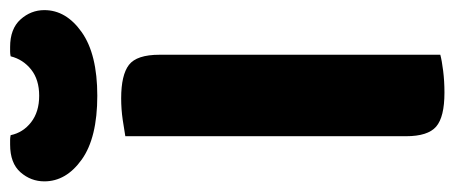

<svg xmlns="http://www.w3.org/2000/svg" viewBox="-290 -596 877 370"><g transform="rotate(-90 148.0 -411.5)"><path d="M154 7Q107 7 88.5 -9Q70 -25 70 -67V-608Q81 -610 101.5 -613Q122 -616 143 -616Q188 -616 207.5 -601Q227 -586 227 -542V-1Q216 2 196 4.5Q176 7 154 7ZM148 -774Q179 -774 198.5 -789.5Q218 -805 224 -829Q229 -830 233 -830Q237 -830 242 -830Q277 -830 295 -810Q313 -790 313 -764Q313 -722 270.5 -692Q228 -662 148 -662Q67 -662 25 -692Q-17 -722 -17 -764Q-17 -790 0.5 -810Q18 -830 54 -830Q59 -830 63 -830Q67 -830 72 -829Q77 -805 97 -789.5Q117 -774 148 -774Z"/></g></svg>

Font: Baloo Da 2
Style: Bold
Weight: 700
Designer: Noopur Datye, Sulekha Rajkumar and Ek Type
Foundry: Ek Type
Version: Version 1.640;hotconv 1.0.111;makeotfexe 2.5.65597; ttfautoh